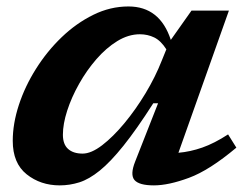

<svg xmlns="http://www.w3.org/2000/svg" viewBox="-20 -548 745 580"><path d="M388.5 -60.5 457.5 -236H443Q392.5 -157 353 -107.8Q313.5 -58.5 281.2 -32.5Q249 -6.5 219.8 2.8Q190.5 12 160.5 12Q102.5 12 60.5 -21.5Q18.5 -55 18.5 -122.5Q18.5 -174.5 37 -231Q55.5 -287.5 88.8 -340.2Q122 -393 166.2 -435.5Q210.5 -478 261.8 -503.2Q313 -528.5 368 -528.5Q463 -528.5 496 -427.5L558.5 -516H671.5L519 -86.5Q554.5 -89.5 591 -102.2Q627.5 -115 669 -142L694 -102Q612.5 -33.5 550.8 -10.8Q489 12 445 12Q400 12 386.2 -4.2Q372.5 -20.5 388.5 -60.5ZM170 -141Q170 -112 185.8 -98Q201.5 -84 229.5 -84Q255.5 -84 288.5 -109.2Q321.5 -134.5 355.8 -175.8Q390 -217 419.8 -266.5Q449.5 -316 468.5 -364.5L482.5 -399Q466 -425 446 -434.8Q426 -444.5 402.5 -444.5Q368 -444.5 334.2 -423.8Q300.5 -403 271 -369Q241.5 -335 218.8 -294.5Q196 -254 183 -213.8Q170 -173.5 170 -141Z"/></svg>

Font: Newsreader Caption SemiBold
Style: Italic
Weight: 600
Italic angle: -17°
Designer: Hugues Gentile
Foundry: Production Type
Version: Version 1.001